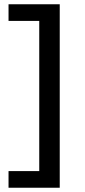

<svg xmlns="http://www.w3.org/2000/svg" viewBox="-20 -780 400 900"><path d="M260 100H20V22H164V-682H20V-760H260Z"/></svg>

Font: Orienta
Style: Regular
Weight: 400
Designer: Eduardo Rodriguez Tunni
Foundry: Eduardo Rodriguez Tunni
Version: Version 1.002; ttfautohint (v1.8.4.7-5d5b);gftools[0.9.23]